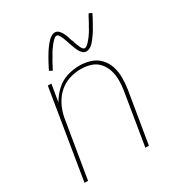

<svg xmlns="http://www.w3.org/2000/svg" viewBox="-176 -871 928 992"><g transform="rotate(-30 288.0 -375.0)"><path d="M40 0H61L116 -331Q120 -360 130.5 -388.5Q141 -417 159 -442.5Q177 -468 203 -486Q229 -504 258.5 -511.5Q288 -519 317 -519Q347 -519 375.5 -510Q404 -501 423 -479Q442 -457 450.5 -429Q459 -401 459 -371Q459 -341 454 -310L403 0H424L475 -307Q480 -341 480 -375Q480 -409 470 -440Q460 -471 438 -494.5Q416 -518 384 -528Q352 -538 319 -538Q282 -538 245 -526.5Q208 -515 179 -488Q150 -461 131 -427L148 -530H127ZM389 -583Q399 -583 408.5 -588Q418 -593 425 -599.5Q432 -606 439 -615Q446 -624 450 -629.5Q454 -635 459 -642Q464 -649 469 -657Q474 -665 479 -674.5Q484 -684 490 -694Q496 -704 502 -715.5Q508 -727 514 -740L496 -748Q492 -741 488.5 -734.5Q485 -728 481.5 -721.5Q478 -715 475 -709Q472 -703 468.5 -697.5Q465 -692 462 -686.5Q459 -681 456.5 -676Q454 -671 451 -666.5Q448 -662 445.5 -658Q443 -654 440 -650Q437 -646 435 -642.5Q433 -639 430.5 -636.5Q428 -634 424 -629Q420 -624 415.5 -619Q411 -614 408 -611.5Q405 -609 400 -605.5Q395 -602 389 -602Q384 -602 380 -606Q376 -610 373 -615.5Q370 -621 368 -625.5Q366 -630 364 -635Q362 -640 360 -646Q358 -652 356 -658Q354 -664 352 -670H351Q347 -683 343 -695.5Q339 -708 333 -719.5Q327 -731 317.5 -740.5Q308 -750 295 -750Q285 -750 275.5 -744.5Q266 -739 259.5 -733Q253 -727 245.5 -718Q238 -709 234 -703.5Q230 -698 225 -691Q220 -684 215 -675.5Q210 -667 204.5 -658Q199 -649 193.5 -638.5Q188 -628 182 -617Q176 -606 170 -593L188 -584Q192 -592 195.5 -598.5Q199 -605 202.5 -611.5Q206 -618 209 -624Q212 -630 215.5 -635.5Q219 -641 222 -646Q225 -651 227.5 -656Q230 -661 233 -665.5Q236 -670 238.5 -674.5Q241 -679 244 -682.5Q247 -686 249.5 -689.5Q252 -693 254 -696Q256 -699 260 -704Q264 -709 268.5 -713.5Q273 -718 276 -721Q279 -724 284 -727.5Q289 -731 295 -731Q301 -731 305 -725.5Q309 -720 312.5 -714Q316 -708 318 -702.5Q320 -697 322.5 -690.5Q325 -684 327.5 -677Q330 -670 332 -663Q337 -650 341.5 -637Q346 -624 351.5 -613Q357 -602 366.5 -592.5Q376 -583 389 -583Z"/></g></svg>

Font: Iosevka Sparkle Thin Oblique
Style: Regular
Weight: 100
Italic angle: -9°
Designer: Belleve Invis
Foundry: Belleve Invis
Version: Version 4.5.0; ttfautohint (v1.8.3)